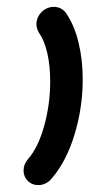

<svg xmlns="http://www.w3.org/2000/svg" viewBox="-20 -538 279 558"><path d="M85.9 -468.1Q85.9 -481.5 93 -493Q100 -504.4 111.5 -511.3Q123 -518.1 136.3 -518.1Q147.4 -518.1 156.7 -513.3Q165.9 -508.5 171.9 -500Q195.9 -465.2 208.1 -415Q220.4 -364.8 220.4 -307.4Q220.4 -225.2 196.5 -146.7Q172.6 -68.1 129.6 -18.5Q122.6 -10 112.4 -5Q102.2 0 91.1 0Q73 0 60.7 -12.2Q48.5 -24.4 48.5 -42.6Q48.5 -60.7 61.1 -75.2Q91.1 -109.3 108.5 -172.4Q125.9 -235.6 125.9 -301.5Q125.9 -345.9 117.6 -383Q109.3 -420 93 -443.3Q85.9 -455.2 85.9 -468.1Z"/></svg>

Font: 26F Galaxy Sans Extra Bold
Style: Italic
Weight: 800
Italic angle: -5°
Designer: C₂₉H₂₅N₃O₅
Version: Version 1.200